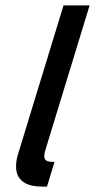

<svg xmlns="http://www.w3.org/2000/svg" viewBox="-20 -687 389 707"><path d="M309.9 -667H213.9L46 -118C40.3 -99.3 38.2 -81.8 39.5 -65.5C43.3 -18.8 82.2 0 132 0H153L180.8 -91H173.8C141 -91 138.3 -105.7 147.9 -137Z"/></svg>

Font: Din Kursivschrift
Style: Eng
Weight: 400
Version: Version 1.089